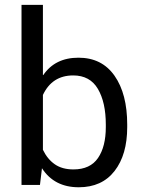

<svg xmlns="http://www.w3.org/2000/svg" viewBox="-20 -782 606 812"><path d="M290.5 -65.5Q361.5 -65.5 394.5 -113.8Q427.5 -162 427.5 -244.5V-255Q427.5 -349 394 -406Q360.5 -463 289.5 -463Q200.5 -463 161.5 -380.5V-148.5Q180.5 -109 211.8 -87.2Q243 -65.5 290.5 -65.5ZM313 10Q209.5 10 157.5 -70.5L149 0H71V-761.5H161.5V-465L163 -464.5Q213 -538 312 -538Q411 -538 464.5 -461.5Q518 -385 518 -255V-244.5Q518 -127.5 464.5 -58.8Q411 10 313 10Z"/></svg>

Font: Roberto Sans
Style: Regular
Weight: 400
Designer: Google (font) & Cristiano Sobral (main changes)
Version: Version 1.500; ttfautohint (v1.8.4.7-5d5b-dirty)